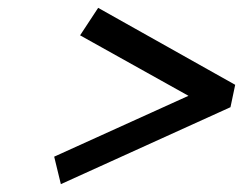

<svg xmlns="http://www.w3.org/2000/svg" viewBox="-20 -580 622 489"><path d="M579 -364 230 -560 184 -490 460 -336 118 -181 135 -111 567 -307Z"/></svg>

Font: LT Wave Text Italic
Style: Regular
Weight: 400
Designer: Daniel Lyons
Version: Version 2.5 (Glyphs App)